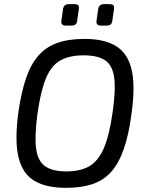

<svg xmlns="http://www.w3.org/2000/svg" viewBox="-20 -890 706 923"><path d="M387 -703Q482 -703 538.5 -668Q595 -633 613 -554Q631 -475 612 -342Q599 -242 575 -173.5Q551 -105 514.5 -64Q478 -23 424.5 -5Q371 13 297 13Q202 13 145 -21Q88 -55 69 -134Q50 -213 68 -348Q82 -446 105 -513.5Q128 -581 165 -623Q202 -665 256.5 -684Q311 -703 387 -703ZM382 -624Q312 -624 268.5 -598.5Q225 -573 200 -511.5Q175 -450 160 -342Q146 -237 153.5 -177Q161 -117 196 -91.5Q231 -66 299 -66Q368 -66 411 -92Q454 -118 480 -179.5Q506 -241 521 -348Q537 -456 529 -516Q521 -576 485.5 -600Q450 -624 382 -624ZM337 -870Q352 -870 356.5 -864Q361 -858 359 -846L351 -791Q350 -779 343.5 -773Q337 -767 324 -767H296Q272 -767 275 -790L283 -846Q285 -858 291.5 -864Q298 -870 311 -870ZM506 -870Q521 -870 525.5 -864Q530 -858 528 -846L520 -791Q519 -779 512.5 -773Q506 -767 493 -767H465Q441 -767 444 -790L452 -846Q454 -858 460.5 -864Q467 -870 480 -870Z"/></svg>

Font: Exo 2
Style: Italic
Weight: 400
Italic angle: -8°
Designer: Natanael Gama
Foundry: Natanael Gama
Version: Version 2.010